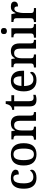

<svg xmlns="http://www.w3.org/2000/svg" viewBox="1660 -2463 813 4173"><g transform="rotate(-90 2066.5 -376.5)"><path d="M287 10Q218 10 165 -17.5Q112 -45 82 -105.5Q52 -166 52 -265Q52 -373 82.5 -434.5Q113 -496 165 -521.5Q217 -547 283 -547Q332 -547 373.5 -535Q415 -523 440 -500Q465 -477 465 -444Q465 -410 441.5 -392Q418 -374 362 -374Q362 -422 346 -457.5Q330 -493 284 -493Q249 -493 223 -473Q197 -453 182.5 -404Q168 -355 168 -266Q168 -162 201 -110Q234 -58 309 -58Q357 -58 392.5 -79Q428 -100 446 -132Q465 -118 465 -91Q465 -67 445.5 -44Q426 -21 386.5 -5.5Q347 10 287 10Z M797 10Q685 10 620.5 -59Q556 -128 556 -269Q556 -410 618 -478.5Q680 -547 800 -547Q912 -547 976.5 -478.5Q1041 -410 1041 -269Q1041 -128 979 -59Q917 10 797 10ZM799 -46Q868 -46 896 -102.5Q924 -159 924 -269Q924 -380 895.5 -435Q867 -490 798 -490Q729 -490 701 -435Q673 -380 673 -269Q673 -159 701.5 -102.5Q730 -46 799 -46Z M1118 0V-46H1124Q1158 -46 1181.5 -58Q1205 -70 1205 -117V-423Q1205 -467 1183 -478.5Q1161 -490 1128 -490H1123V-536H1301L1314 -458H1319Q1350 -515 1388.5 -531Q1427 -547 1474 -547Q1553 -547 1597 -500.5Q1641 -454 1641 -352V-117Q1641 -70 1660.5 -58Q1680 -46 1714 -46H1718V0H1528V-340Q1528 -405 1505.5 -440.5Q1483 -476 1428 -476Q1387 -476 1363 -453.5Q1339 -431 1328.5 -395Q1318 -359 1318 -316V-112Q1318 -69 1340.5 -57.5Q1363 -46 1396 -46H1400V0Z M1986 10Q1913 10 1876.5 -24.5Q1840 -59 1840 -146V-475H1765V-519Q1787 -519 1810 -528Q1833 -537 1849 -554Q1881 -587 1895 -659H1954V-536H2084V-475H1954V-147Q1954 -98 1973 -75Q1992 -52 2026 -52Q2045 -52 2061 -54.5Q2077 -57 2093 -60V-9Q2079 -3 2049.5 3.5Q2020 10 1986 10Z M2408 10Q2293 10 2230 -62Q2167 -134 2167 -264Q2167 -405 2227 -476Q2287 -547 2398 -547Q2499 -547 2557 -486.5Q2615 -426 2615 -307V-260H2283Q2286 -153 2322.5 -105Q2359 -57 2427 -57Q2479 -57 2515.5 -79Q2552 -101 2570 -131Q2579 -126 2585 -116Q2591 -106 2591 -92Q2591 -69 2571.5 -45.5Q2552 -22 2511.5 -6Q2471 10 2408 10ZM2496 -317Q2496 -396 2474 -442.5Q2452 -489 2397 -489Q2346 -489 2318 -445Q2290 -401 2285 -317Z M2687 0V-46H2693Q2727 -46 2750.5 -58Q2774 -70 2774 -117V-423Q2774 -467 2752 -478.5Q2730 -490 2697 -490H2692V-536H2870L2883 -458H2888Q2919 -515 2957.5 -531Q2996 -547 3043 -547Q3122 -547 3166 -500.5Q3210 -454 3210 -352V-117Q3210 -70 3229.5 -58Q3249 -46 3283 -46H3287V0H3097V-340Q3097 -405 3074.5 -440.5Q3052 -476 2997 -476Q2956 -476 2932 -453.5Q2908 -431 2897.5 -395Q2887 -359 2887 -316V-112Q2887 -69 2909.5 -57.5Q2932 -46 2965 -46H2969V0Z M3478 -633Q3450 -633 3431 -648Q3412 -663 3412 -698Q3412 -734 3431 -748.5Q3450 -763 3478 -763Q3505 -763 3525 -748.5Q3545 -734 3545 -698Q3545 -663 3525 -648Q3505 -633 3478 -633ZM3335 0V-46H3348Q3367 -46 3385 -50.5Q3403 -55 3414.5 -69Q3426 -83 3426 -112V-425Q3426 -453 3414.5 -467Q3403 -481 3385 -485.5Q3367 -490 3348 -490H3342V-536H3539V-115Q3539 -85 3550.5 -70Q3562 -55 3580 -50.5Q3598 -46 3618 -46H3630V0Z M3674 0V-46H3677Q3710 -46 3733.5 -58Q3757 -70 3757 -118V-422Q3757 -467 3734 -478.5Q3711 -490 3678 -490H3675V-536H3845L3865 -444H3870Q3883 -474 3898.5 -497Q3914 -520 3939.5 -533.5Q3965 -547 4008 -547Q4064 -547 4091 -527Q4118 -507 4118 -471Q4118 -435 4092.5 -413Q4067 -391 4014 -391Q4014 -433 4002.5 -452Q3991 -471 3962 -471Q3935 -471 3917 -450.5Q3899 -430 3889 -398.5Q3879 -367 3874.5 -333.5Q3870 -300 3870 -275V-113Q3870 -68 3893 -57Q3916 -46 3948 -46H3978V0Z"/></g></svg>

Font: Noto Serif Tibetan Medium
Style: Regular
Weight: 500
Designer: Monotype Design Team
Foundry: Monotype Imaging Inc.
Version: Version 2.103; ttfautohint (v1.8.4.7-5d5b)